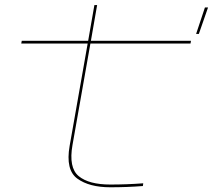

<svg xmlns="http://www.w3.org/2000/svg" viewBox="-20 -748 856 772"><path d="M423.5 5Q339 5 291 -29.8Q243 -64.5 260 -161.5L332.5 -573H65.5L67.5 -584H334.5L359.5 -727.5H370.5L345.5 -584H748L746 -573H343.5L271.5 -165Q255.5 -74 296.2 -40Q337 -6 423.5 -6Q490.5 -6 556 -11L554.5 0Q491.5 5 423.5 5ZM768.5 -611.5 804 -718H816.5L779.5 -611.5Z"/></svg>

Font: Anybody UltraExpanded Thin
Style: Italic
Weight: 100
Width: 9
Italic angle: -10°
Designer: Tyler Finck
Foundry: Etcetera Type Company
Version: Version 1.010; ttfautohint (v1.8.3) -l 8 -r 50 -G 200 -x 14 